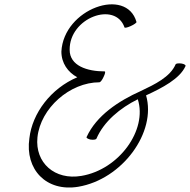

<svg xmlns="http://www.w3.org/2000/svg" viewBox="-20 -833 873 882"><path d="M423 -196C457 -275 532 -337 613 -377C658 -236 527 -54 354 -25C232 -4 140 -85 152 -202C166 -336 301 -455 437 -455C441 -455 450 -466 456 -480C463 -494 465 -505 461 -505C380 -505 300 -531 300 -604C298 -752 510 -829 552 -707C552 -704 565 -706 580 -713C596 -720 608 -729 607 -732C561 -895 272 -793 262 -596C262 -543 292 -501 335 -478C214 -427 128 -313 115 -198C94 -54 193 49 339 25C542 -9 700 -226 651 -395C725 -429 806 -471 832 -529C835 -533 827 -539 815 -541C802 -543 790 -542 787 -538C762 -479 690 -445 627 -415C524 -369 423 -302 378 -204C375 -200 383 -195 395 -192C408 -190 420 -191 423 -196Z"/></svg>

Font: Nupuram Thin Italic
Style: Regular
Weight: 100
Designer: Santhosh Thottingal (santhosh.thottingal@gmail.com)
Foundry: SMC
Version: Version 1.000